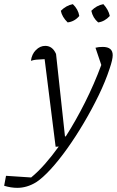

<svg xmlns="http://www.w3.org/2000/svg" viewBox="-117 -707 563 925"><path d="M151 0 98 -422Q71 -421 57.5 -419.5Q44 -418 32 -414Q36 -446 56 -466Q76 -486 101 -486Q136 -486 153 -447L196 -50H200Q248 -125 292.5 -213.5Q337 -302 371 -394L343 -477Q357 -481 378 -481Q426 -481 426 -441Q426 -420 411 -376Q391 -315 358.5 -248Q326 -181 287 -115Q248 -49 207 8.5Q166 66 127 108.5Q88 151 57 171Q13 198 -34 198Q-64 198 -97 188L-88 140L33 148Q66 121 99.5 83Q133 45 166 -1ZM234 -687Q260 -662 265 -630Q242 -603 209 -599Q182 -625 176 -655Q202 -681 234 -687ZM381 -687Q393 -674 401 -659.5Q409 -645 412 -630Q387 -603 356 -599Q330 -621 323 -655Q348 -681 381 -687Z"/></svg>

Font: Piazzolla Light
Style: Italic
Weight: 300
Italic angle: -11.3°
Designer: Juan Pablo del Peral
Foundry: Huerta Tipografica
Version: Version 1.330